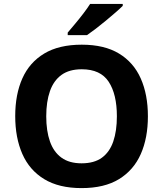

<svg xmlns="http://www.w3.org/2000/svg" viewBox="-20 -954 836 984"><path d="M738 -358Q738 -247 701.5 -164.5Q665 -82 590 -36Q515 10 398 10Q282 10 206.5 -36Q131 -82 94.5 -165Q58 -248 58 -359Q58 -470 94.5 -552Q131 -634 206.5 -679.5Q282 -725 399 -725Q515 -725 590 -679.5Q665 -634 701.5 -551.5Q738 -469 738 -358ZM217 -358Q217 -283 236 -229Q255 -175 295 -146Q335 -117 398 -117Q463 -117 502.5 -146Q542 -175 560.5 -229Q579 -283 579 -358Q579 -471 537 -535Q495 -599 399 -599Q335 -599 295 -570Q255 -541 236 -487Q217 -433 217 -358ZM609 -924Q595 -910 572 -890Q549 -870 522.5 -848Q496 -826 470.5 -806.5Q445 -787 426 -774H327V-787Q343 -806 364.5 -831.5Q386 -857 407 -884.5Q428 -912 442 -934H609Z"/></svg>

Font: Noto Sans Thaana
Style: Regular
Weight: 400
Designer: Monotype Design Team
Foundry: Monotype Imaging Inc.
Version: Version 2.001